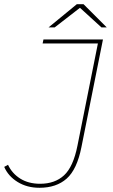

<svg xmlns="http://www.w3.org/2000/svg" viewBox="-50 -887 534 910"><path d="M137 3Q78 3 33.5 -24.5Q-11 -52 -30 -96L-12 -106Q7 -65 46 -40.5Q85 -16 140 -16Q210 -16 253.5 -56Q297 -96 317 -196L414 -681H152L156 -700H438L336 -190Q315 -84 266 -40.5Q217 3 137 3ZM180 -757 314 -867H346L456 -757H431L329 -850L209 -757Z"/></svg>

Font: Montserrat Thin
Style: Italic
Weight: 100
Italic angle: -11.3°
Designer: Julieta Ulanovsky
Foundry: Julieta Ulanovsky
Version: Version 9.000; ttfautohint (v1.8.4.7-5d5b)